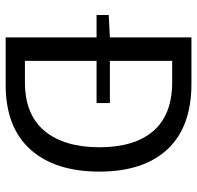

<svg xmlns="http://www.w3.org/2000/svg" viewBox="-29 -667 696 678"><g transform="rotate(90 319.0 -328.0)"><path d="M112 0V-321H33V-364L112 -368V-656H276Q428 -656 507 -571.5Q586 -487 586 -331Q586 -174 507.5 -87Q429 0 280 0ZM195 -68H270Q385 -68 442.5 -137.5Q500 -207 500 -331Q500 -455 442.5 -521.5Q385 -588 270 -588H195V-368H344V-321H195Z"/></g></svg>

Font: .
Style: 
Weight: 400
Designer: Paul D. Hunt, Dalton Maag
Foundry: Dalton Maag Ltd
Version: Version 1.200